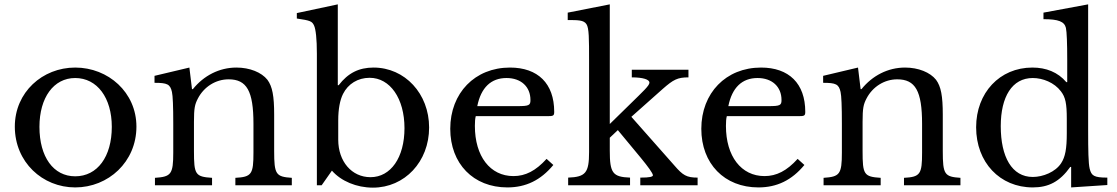

<svg xmlns="http://www.w3.org/2000/svg" viewBox="-20 -850 5126 881"><path d="M325 -540C175 -540 48 -427 48 -269C48 -106 175 10 325 10C477 10 606 -107 606 -269C606 -426 477 -540 325 -540ZM325 -492C426 -492 493 -401 493 -268C493 -131 427 -41 325 -41C225 -41 161 -130 161 -268C161 -402 226 -492 325 -492Z M870 -157V-291C870 -354 874 -371 888 -398C916 -452 970 -486 1029 -486C1112 -486 1143 -433 1143 -282V-150C1143 -51 1135 -38 1060 -34V0H1319V-34C1246 -39 1238 -49 1238 -157V-324C1238 -409 1230 -453 1207 -484C1180 -518 1126 -540 1065 -540C986 -540 915 -503 865 -441H861L849 -540L689 -502V-470C747 -470 761 -464 769 -428C773 -411 775 -361 775 -283V-150C775 -50 765 -39 691 -34V0H953V-34C876 -39 870 -49 870 -157Z M1532 -209V-298C1532 -350 1540 -391 1554 -419C1577 -465 1622 -493 1676 -493C1770 -493 1836 -398 1836 -262C1836 -127 1773 -37 1680 -37C1594 -37 1532 -109 1532 -209ZM1530 -830 1342 -790V-765C1405 -756 1412 -752 1421 -733C1429 -716 1434 -671 1434 -604V0H1456L1503 -67C1545 -19 1616 11 1691 11C1837 11 1949 -108 1949 -265C1949 -420 1838 -540 1694 -540C1627 -540 1577 -515 1534 -459H1530Z M2519 -93 2488 -121C2438 -66 2391 -42 2336 -42C2229 -42 2159 -133 2159 -272C2159 -290 2160 -306 2163 -317H2492C2519 -317 2523 -319 2523 -337C2523 -467 2448 -540 2320 -540C2159 -540 2046 -423 2046 -259C2046 -99 2152 10 2308 10C2393 10 2461 -23 2519 -93ZM2354 -363H2170C2187 -448 2233 -492 2304 -492C2371 -492 2414 -452 2414 -391C2414 -367 2408 -363 2354 -363Z M2587 -35V0H2871V-35C2791 -38 2778 -56 2778 -159V-218L2815 -253L2921 -125C2953 -86 2975 -56 2976 -46C2976 -39 2962 -35 2918 -35V0H3181V-35C3130 -35 3113 -46 3075 -90L2877 -314L3021 -442C3070 -485 3089 -495 3139 -495V-530H2879V-495C2931 -495 2960 -485 2960 -471C2960 -457 2931 -431 2871 -372L2778 -281V-830L2585 -792V-758C2632 -758 2659 -758 2671 -739C2683 -721 2683 -672 2683 -571V-152C2683 -57 2667 -38 2587 -35Z M3671 -93 3640 -121C3590 -66 3543 -42 3488 -42C3381 -42 3311 -133 3311 -272C3311 -290 3312 -306 3315 -317H3644C3671 -317 3675 -319 3675 -337C3675 -467 3600 -540 3472 -540C3311 -540 3198 -423 3198 -259C3198 -99 3304 10 3460 10C3545 10 3613 -23 3671 -93ZM3506 -363H3322C3339 -448 3385 -492 3456 -492C3523 -492 3566 -452 3566 -391C3566 -367 3560 -363 3506 -363Z M3938 -157V-291C3938 -354 3942 -371 3956 -398C3984 -452 4038 -486 4097 -486C4180 -486 4211 -433 4211 -282V-150C4211 -51 4203 -38 4128 -34V0H4387V-34C4314 -39 4306 -49 4306 -157V-324C4306 -409 4298 -453 4275 -484C4248 -518 4194 -540 4133 -540C4054 -540 3983 -503 3933 -441H3929L3917 -540L3757 -502V-470C3815 -470 3829 -464 3837 -428C3841 -411 3843 -361 3843 -283V-150C3843 -50 3833 -39 3759 -34V0H4021V-34C3944 -39 3938 -49 3938 -157Z M4719 10C4792 10 4843 -17 4891 -84H4895V10L5061 -1V-35C4999 -35 4988 -44 4980 -76C4974 -101 4973 -161 4973 -253V-830L4768 -792V-762C4837 -762 4864 -751 4871 -722C4875 -704 4877 -650 4877 -575V-473H4873C4834 -519 4780 -540 4717 -540C4567 -540 4459 -424 4459 -266C4459 -105 4568 10 4719 10ZM4875 -305V-239C4875 -167 4868 -130 4849 -101C4823 -61 4766 -38 4719 -38C4623 -38 4572 -130 4572 -271C4572 -406 4624 -492 4719 -492C4765 -492 4818 -471 4848 -431C4869 -404 4875 -375 4875 -305Z"/></svg>

Font: Libre Baskerville
Style: Regular
Weight: 400
Designer: Pablo Impallari, Rodrigo Fuenzalida
Foundry: Pablo Impallari, Rodrigo Fuenzalida
Version: Version 1.051;Glyphs 3.2.3 (3260)